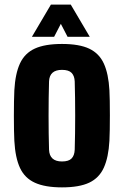

<svg xmlns="http://www.w3.org/2000/svg" viewBox="-20 -800 535 830"><path d="M248 10Q175 10 131 -10Q87 -30 66.5 -74Q46 -118 42 -191Q41 -208 40.5 -237Q40 -266 40 -299Q40 -332 40.5 -361.5Q41 -391 42 -410Q46 -482 66.5 -526Q87 -570 130.5 -590Q174 -610 248 -610Q323 -610 366 -589.5Q409 -569 429 -525Q449 -481 453 -410Q454 -393 454.5 -364Q455 -335 455 -302Q455 -269 454.5 -239.5Q454 -210 453 -191Q449 -120 429 -75.5Q409 -31 366 -10.5Q323 10 248 10ZM248 -102Q277 -102 289.5 -115Q302 -128 303 -153Q305 -222 305 -300.5Q305 -379 303 -448Q302 -472 289.5 -485Q277 -498 248 -498Q194 -498 192 -448Q190 -379 190 -300Q190 -221 192 -153Q194 -102 248 -102ZM118 -641 200 -780H286L368 -641H272L243 -697L214 -641Z"/></svg>

Font: Big Shoulders Display Black
Style: Regular
Weight: 900
Designer: Patric King
Foundry: XO Type Co
Version: Version 1.000; ttfautohint (v1.8.2)